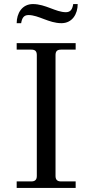

<svg xmlns="http://www.w3.org/2000/svg" viewBox="-20 -924 434 944"><path d="M62 -810H84C88 -834 96 -850 120 -850C170 -850 220 -810 282 -810C336 -810 362 -856 362 -904H340C336 -880 328 -864 304 -864C254 -864 204 -904 142 -904C88 -904 62 -858 62 -810ZM62 0H352V-32H280C261 -32 253 -41 253 -59V-653C253 -672 261 -680 280 -680H352V-712H62V-680H134C153 -680 161 -672 161 -653V-59C161 -41 153 -32 134 -32H62Z"/></svg>

Font: Old Standard
Style: Regular
Weight: 400
Designer: Alexey Kryukov <alexios@thessalonica.org.ru>
Version: Version 2.0